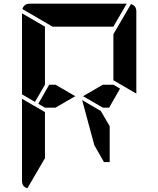

<svg xmlns="http://www.w3.org/2000/svg" viewBox="-20 -1020 856 1038"><path d="M629 -541 570 -438H536L429 -500L536 -562H593ZM169 -469 99 -510V-948L223 -876V-698V-590V-562ZM223 -165 128 -2Q99 -11 99 -41V-486L159 -451L165 -448L223 -414V-384V-302ZM264 -876 101 -971Q110 -1000 140 -1000H346H470H665L593 -876H554H470H346ZM688 -998Q717 -989 717 -959V-514L593 -586V-698V-835ZM280 -438H223L187 -459L246 -562H280L387 -500ZM573 -338V-144H542L490 -235L424 -479L525 -420Z"/></svg>

Font: DSEG14 Modern
Style: Bold
Weight: 700
Designer: Keshikan(Twitter:@keshinomi_88pro)
Version: Version 0.46